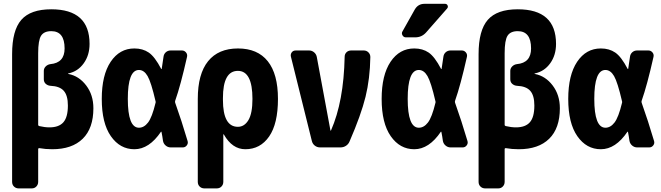

<svg xmlns="http://www.w3.org/2000/svg" viewBox="-20 -790 3540 1029"><path d="M245.1 -107.4Q295.9 -107.4 319.8 -134.8Q343.8 -162.1 343.8 -224.6Q343.8 -278.3 321.8 -303.2Q299.8 -328.1 251 -330.1Q236.3 -331.1 225.6 -340.3Q214.8 -349.6 214.8 -365.2V-410.2Q214.8 -423.8 225.1 -434.1Q235.4 -444.3 250 -446.3Q326.2 -453.1 326.2 -530.3Q326.2 -623 254.9 -623Q215.8 -623 200.2 -598.6Q184.6 -574.2 184.6 -504.9V-120.1Q184.6 -116.2 190.4 -114.3Q219.7 -107.4 245.1 -107.4ZM346.7 -393.6Q403.3 -382.8 441.9 -332Q480.5 -281.2 480.5 -210Q480.5 -102.5 423.3 -46.4Q366.2 9.8 259.8 9.8Q223.6 9.8 190.4 3.9Q185.5 3.9 184.6 7.8V184.6Q184.6 199.2 174.8 209.5Q165 219.7 150.4 219.7H80.1Q65.4 219.7 55.2 210Q44.9 200.2 44.9 184.6V-500Q44.9 -627 94.2 -683.6Q143.6 -740.2 254.9 -740.2Q460 -740.2 460 -554.7Q460 -494.1 428.7 -450.7Q397.5 -407.2 346.7 -396.5Q344.7 -396.5 344.7 -395Q344.7 -393.6 346.7 -393.6Z M813.5 -238.3Q815.4 -243.2 813.5 -248Q790 -349.6 771 -382.3Q752 -415 724.6 -415Q665 -415 665 -260.3Q665 -105.5 724.6 -105.5Q752 -105.5 773.4 -133.3Q794.9 -161.1 813.5 -238.3ZM918.9 -239.3Q953.1 -143.6 985.4 -34.2Q989.3 -21.5 981 -10.7Q972.7 0 960 0H894.5Q879.9 0 868.2 -9.8Q856.4 -19.5 853.5 -35.2Q852.5 -42 850.1 -58.1Q847.7 -74.2 845.7 -82Q845.7 -83 844.7 -84Q843.8 -85 842.8 -84Q779.3 9.8 700.2 9.8Q623 9.8 574.2 -60.1Q525.4 -129.9 525.4 -259.8Q525.4 -387.7 573.2 -459Q621.1 -530.3 700.2 -530.3Q745.1 -530.3 777.3 -508.3Q809.6 -486.3 843.8 -420.9Q844.7 -419.9 845.7 -419.9Q846.7 -419.9 846.7 -420.9Q850.6 -448.2 856.4 -486.3Q858.4 -501 869.1 -510.3Q879.9 -519.5 894.5 -519.5H955.1Q967.8 -519.5 976.6 -509.3Q985.4 -499 982.4 -485.4Q948.2 -333 918.9 -250Q917 -244.1 918.9 -239.3Z M1254.9 -110.4Q1290 -110.4 1311.5 -146.5Q1333 -182.6 1333 -259.8Q1333 -410.2 1254.9 -410.2Q1174.8 -410.2 1174.8 -264.6V-254.9Q1174.8 -110.4 1254.9 -110.4ZM1469.7 -259.8Q1469.7 -127 1422.4 -58.6Q1375 9.8 1294.9 9.8Q1224.6 9.8 1179.7 -69.3Q1179.7 -70.3 1177.7 -70.3Q1176.8 -70.3 1176.8 -69.3V184.6Q1176.8 199.2 1167 209.5Q1157.2 219.7 1141.6 219.7H1075.2Q1060.5 219.7 1050.3 210Q1040 200.2 1040 184.6V-259.8Q1040 -393.6 1095.2 -461.9Q1150.4 -530.3 1255.4 -530.3Q1360.4 -530.3 1415 -461.9Q1469.7 -393.6 1469.7 -259.8Z M1929.7 -519.5Q1944.3 -519.5 1954.6 -509.3Q1964.8 -499 1964.8 -484.4Q1962.9 -368.2 1939 -271Q1915 -173.8 1853.5 -32.2Q1847.7 -17.6 1834.5 -8.8Q1821.3 0 1804.7 0H1695.3Q1679.7 0 1667.5 -9.3Q1655.3 -18.6 1651.4 -34.2L1539.1 -486.3Q1536.1 -499 1543.5 -509.3Q1550.8 -519.5 1565.4 -519.5H1636.7Q1651.4 -519.5 1663.1 -509.8Q1674.8 -500 1677.7 -485.4L1751 -90.8Q1751 -89.8 1752 -89.8Q1753.9 -89.8 1753.9 -90.8Q1822.3 -246.1 1827.1 -485.4Q1827.1 -500 1836.9 -509.8Q1846.7 -519.5 1862.3 -519.5Z M2254.9 -769.5H2365.2Q2375 -769.5 2378.9 -760.7Q2382.8 -752 2376 -744.1L2263.7 -616.2Q2240.2 -589.8 2205.1 -589.8H2155.3Q2143.6 -589.8 2137.2 -600.6Q2130.9 -611.3 2136.7 -621.1L2203.1 -739.3Q2220.7 -769.5 2254.9 -769.5ZM2313.5 -238.3Q2315.4 -243.2 2313.5 -248Q2290 -349.6 2271 -382.3Q2252 -415 2224.6 -415Q2165 -415 2165 -260.3Q2165 -105.5 2224.6 -105.5Q2252 -105.5 2273.4 -133.3Q2294.9 -161.1 2313.5 -238.3ZM2418.9 -239.3Q2453.1 -143.6 2485.4 -34.2Q2489.3 -21.5 2481 -10.7Q2472.7 0 2460 0H2394.5Q2379.9 0 2368.2 -9.8Q2356.4 -19.5 2353.5 -35.2Q2352.5 -42 2350.1 -58.1Q2347.7 -74.2 2345.7 -82Q2345.7 -83 2344.7 -84Q2343.8 -85 2342.8 -84Q2279.3 9.8 2200.2 9.8Q2123 9.8 2074.2 -60.1Q2025.4 -129.9 2025.4 -259.8Q2025.4 -387.7 2073.2 -459Q2121.1 -530.3 2200.2 -530.3Q2245.1 -530.3 2277.3 -508.3Q2309.6 -486.3 2343.8 -420.9Q2344.7 -419.9 2345.7 -419.9Q2346.7 -419.9 2346.7 -420.9Q2350.6 -448.2 2356.4 -486.3Q2358.4 -501 2369.1 -510.3Q2379.9 -519.5 2394.5 -519.5H2455.1Q2467.8 -519.5 2476.6 -509.3Q2485.4 -499 2482.4 -485.4Q2448.2 -333 2418.9 -250Q2417 -244.1 2418.9 -239.3Z M2745.1 -107.4Q2795.9 -107.4 2819.8 -134.8Q2843.8 -162.1 2843.8 -224.6Q2843.8 -278.3 2821.8 -303.2Q2799.8 -328.1 2751 -330.1Q2736.3 -331.1 2725.6 -340.3Q2714.8 -349.6 2714.8 -365.2V-410.2Q2714.8 -423.8 2725.1 -434.1Q2735.4 -444.3 2750 -446.3Q2826.2 -453.1 2826.2 -530.3Q2826.2 -623 2754.9 -623Q2715.8 -623 2700.2 -598.6Q2684.6 -574.2 2684.6 -504.9V-120.1Q2684.6 -116.2 2690.4 -114.3Q2719.7 -107.4 2745.1 -107.4ZM2846.7 -393.6Q2903.3 -382.8 2941.9 -332Q2980.5 -281.2 2980.5 -210Q2980.5 -102.5 2923.3 -46.4Q2866.2 9.8 2759.8 9.8Q2723.6 9.8 2690.4 3.9Q2685.5 3.9 2684.6 7.8V184.6Q2684.6 199.2 2674.8 209.5Q2665 219.7 2650.4 219.7H2580.1Q2565.4 219.7 2555.2 210Q2544.9 200.2 2544.9 184.6V-500Q2544.9 -627 2594.2 -683.6Q2643.6 -740.2 2754.9 -740.2Q2960 -740.2 2960 -554.7Q2960 -494.1 2928.7 -450.7Q2897.5 -407.2 2846.7 -396.5Q2844.7 -396.5 2844.7 -395Q2844.7 -393.6 2846.7 -393.6Z M3313.5 -238.3Q3315.4 -243.2 3313.5 -248Q3290 -349.6 3271 -382.3Q3252 -415 3224.6 -415Q3165 -415 3165 -260.3Q3165 -105.5 3224.6 -105.5Q3252 -105.5 3273.4 -133.3Q3294.9 -161.1 3313.5 -238.3ZM3418.9 -239.3Q3453.1 -143.6 3485.4 -34.2Q3489.3 -21.5 3481 -10.7Q3472.7 0 3460 0H3394.5Q3379.9 0 3368.2 -9.8Q3356.4 -19.5 3353.5 -35.2Q3352.5 -42 3350.1 -58.1Q3347.7 -74.2 3345.7 -82Q3345.7 -83 3344.7 -84Q3343.8 -85 3342.8 -84Q3279.3 9.8 3200.2 9.8Q3123 9.8 3074.2 -60.1Q3025.4 -129.9 3025.4 -259.8Q3025.4 -387.7 3073.2 -459Q3121.1 -530.3 3200.2 -530.3Q3245.1 -530.3 3277.3 -508.3Q3309.6 -486.3 3343.8 -420.9Q3344.7 -419.9 3345.7 -419.9Q3346.7 -419.9 3346.7 -420.9Q3350.6 -448.2 3356.4 -486.3Q3358.4 -501 3369.1 -510.3Q3379.9 -519.5 3394.5 -519.5H3455.1Q3467.8 -519.5 3476.6 -509.3Q3485.4 -499 3482.4 -485.4Q3448.2 -333 3418.9 -250Q3417 -244.1 3418.9 -239.3Z"/></svg>

Font: Rounded-L Mgen+ 1m bold
Style: Bold
Weight: 700
Designer: [Source Han Sans]
Ryoko NISHIZUKA  (kana & ideographs); Paul D. Hunt (Latin, Greek & Cyrillic); Wenlong ZHANG  (bopomofo
Version: Version 1.059.20150602